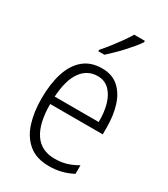

<svg xmlns="http://www.w3.org/2000/svg" viewBox="-191 -854 832 952"><g transform="rotate(30 225.0 -378.0)"><path d="M236 -542Q294 -542 330.5 -509.5Q367 -477 384 -422.5Q401 -368 401 -301V-260H100Q100 -150 138.5 -93Q177 -36 254 -36Q288 -36 317.5 -44Q347 -52 382 -72V-23Q352 -7 319 1.5Q286 10 248 10Q175 10 131 -27Q87 -64 68 -125.5Q49 -187 49 -262Q49 -346 69 -409Q89 -472 130.5 -507Q172 -542 236 -542ZM236 -498Q178 -498 142.5 -449.5Q107 -401 101 -303H353Q354 -358 341.5 -402Q329 -446 302.5 -472Q276 -498 236 -498ZM350 -758Q339 -741 322.5 -721.5Q306 -702 287 -681Q268 -660 248 -641Q228 -622 211 -606H176V-614Q198 -639 219 -666Q240 -693 258.5 -719Q277 -745 289 -766H350Z"/></g></svg>

Font: Noto Sans Bengali Condensed Light
Style: Regular
Weight: 300
Width: 3
Designer: Jelle Bosma - Monotype Design Team
Foundry: Monotype Imaging Inc.
Version: Version 2.003